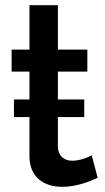

<svg xmlns="http://www.w3.org/2000/svg" viewBox="-20 -715 408 743"><path d="M335 -114C322 -107 291 -93 260 -93C230 -93 206 -109 204 -146V-262H306V-330H204V-438H318V-523H204V-695H94V-523H25V-438H94V-330H34V-262H94V-111C94 -27 152 8 221 8C277 8 330 -14 358 -27Z"/></svg>

Font: FIGSv2-sans-serif SemiBold
Style: Regular
Weight: 600
Designer: Matt McInerney, Pablo Impallari, Rodrigo Fuenzalida,Mirko Velimirovic
Foundry: Matt McInerney, Pablo Impallari, Rodrigo Fuenzalida
Version: Version 4.021;hotconv 1.0.109;makeotfexe 2.5.65596